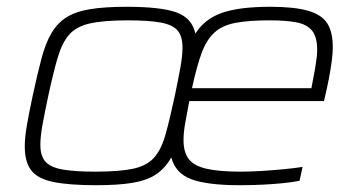

<svg xmlns="http://www.w3.org/2000/svg" viewBox="-20 -538 1058 566"><path d="M264 8Q184 8 137.5 -1.5Q91 -11 72 -36Q53 -61 53 -106Q53 -133 59.5 -170Q66 -207 76 -254Q90 -319 102 -364.5Q114 -410 131.5 -440Q149 -470 176 -487Q203 -504 246 -511Q289 -518 353 -518Q454 -518 500 -501.5Q546 -485 556 -439Q583 -482 634 -500Q685 -518 777 -518Q847 -518 887.5 -506.5Q928 -495 944.5 -469.5Q961 -444 961 -399Q961 -381 958 -358Q955 -335 949.5 -306Q944 -277 935 -240H538Q531 -204 526 -175.5Q521 -147 521 -125Q521 -89 536.5 -69Q552 -49 589 -40.5Q626 -32 689 -32Q717 -32 750 -34Q783 -36 815 -39Q847 -42 872 -46L863 -5Q843 -1 813.5 2Q784 5 751.5 6.5Q719 8 687 8Q592 8 544.5 -9.5Q497 -27 485 -74Q467 -42 440 -24Q413 -6 370.5 1Q328 8 264 8ZM261 -32Q332 -32 372 -40.5Q412 -49 433.5 -72.5Q455 -96 467.5 -140Q480 -184 495 -254Q505 -302 511.5 -337.5Q518 -373 518 -398Q518 -431 503.5 -448Q489 -465 454 -471.5Q419 -478 356 -478Q286 -478 245.5 -469Q205 -460 184 -436Q163 -412 150 -368Q137 -324 122 -254Q112 -207 105.5 -171.5Q99 -136 99 -111Q99 -79 113.5 -62Q128 -45 163.5 -38.5Q199 -32 261 -32ZM546 -278H898Q905 -313 908.5 -334Q912 -355 913.5 -368Q915 -381 915 -391Q915 -429 900 -447.5Q885 -466 854.5 -472Q824 -478 775 -478Q712 -478 673.5 -470.5Q635 -463 612 -442Q589 -421 574.5 -382Q560 -343 546 -278Z"/></svg>

Font: Saira SemiExpanded ExtraLight
Style: Italic
Weight: 250
Width: 6
Italic angle: -12°
Designer: Hector Gatti with collaboration of the Omnibus-Type team
Foundry: Omnibus-Type
Version: Version 1.101